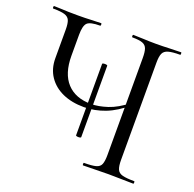

<svg xmlns="http://www.w3.org/2000/svg" viewBox="-117 -742 868 858"><g transform="rotate(20 317.0 -312.5)"><path d="M450.4 -542Q450.4 -571 445.1 -586Q439.7 -601 424.2 -607Q408.7 -613 375.7 -613Q372.8 -613 372.8 -619Q372.8 -625 375.9 -625Q397.6 -625 424.9 -623.5Q452.2 -622 484.4 -622Q517.2 -622 547.7 -623.5Q578.2 -625 602.8 -625Q604.8 -625 604.8 -619Q604.8 -613 602.8 -613Q565.8 -613 546.8 -607.5Q527.8 -602 521.4 -587.5Q515 -573 515 -544V-81Q515 -52 521.4 -37Q527.7 -22 546.8 -17Q565.8 -12 602.8 -12Q604.8 -12 604.8 -6Q604.8 0 602.8 0Q578.2 0 547.7 -1Q517.2 -2 484.4 -2Q449 -2 418.8 -1Q388.6 0 363.8 0Q361.6 0 361.6 -6Q361.6 -12 363.8 -12Q401.8 -12 420.2 -17Q438.6 -22 444.5 -37Q450.4 -52 450.4 -81ZM479.4 -329Q427.4 -284 377.8 -265Q328.2 -246 277.5 -246Q219.8 -246 176.3 -265.5Q132.8 -285 108.2 -321.5Q83.6 -358 83.6 -408V-544Q83.6 -573 77.5 -587.5Q71.3 -602 53.3 -607.5Q35.4 -613 -0.6 -613Q-3.6 -613 -3.6 -619Q-3.6 -625 -0.6 -625Q14.8 -625 31.1 -624Q47.4 -623 67.7 -622.5Q88 -622 113.4 -622Q148.8 -622 175.6 -623.5Q202.4 -625 222.2 -625Q225 -625 225 -619Q225 -613 222.2 -613Q174.6 -613 161 -599Q147.4 -585 147.4 -542V-443Q147.4 -358 188.2 -314Q229 -270 303 -270Q338 -270 380.8 -284Q423.6 -298 471.4 -336ZM288.6 -116V-455.1Q288.6 -458.2 294.7 -459.1Q300.8 -460 306.9 -459.1Q313 -458.2 313 -455.1V-116Q313 -113.2 306.9 -112.2Q300.8 -111.2 294.7 -112.2Q288.6 -113.2 288.6 -116Z"/></g></svg>

Font: Cormorant Infant Light
Style: Regular
Weight: 300
Designer: Christian Thalmann (Catharsis Fonts)
Foundry: Catharsis Fonts
Version: Version 4.001